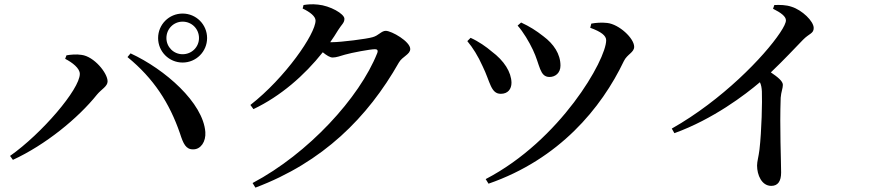

<svg xmlns="http://www.w3.org/2000/svg" viewBox="-20 -803 3990 878"><path d="M703 -629C703 -567 753 -517 815 -517C877 -517 927 -567 927 -629C927 -691 877 -741 815 -741C753 -741 703 -691 703 -629ZM741 -629C741 -671 774 -704 815 -704C857 -704 890 -671 890 -629C890 -588 857 -555 815 -555C774 -555 741 -588 741 -629ZM278 -534C311 -517 345 -491 345 -465C345 -395 171 -192 26 -90L39 -72C187 -140 337 -262 424 -371C444 -395 472 -408 472 -431C472 -469 410 -545 353 -552C329 -556 301 -553 284 -550ZM864 -120C898 -120 922 -155 919 -199C909 -333 735 -486 577 -559L563 -542C683 -444 755 -332 803 -193C818 -146 830 -119 864 -120Z M1135 34 1148 55C1456 -61 1661 -265 1804 -517C1820 -545 1856 -554 1856 -579C1856 -613 1771 -662 1744 -662C1724 -662 1711 -640 1684 -633C1658 -625 1539 -610 1498 -610H1490C1503 -628 1515 -647 1526 -665C1542 -691 1555 -698 1555 -717C1555 -740 1489 -777 1434 -782C1406 -785 1387 -783 1368 -780L1364 -764C1398 -748 1423 -728 1423 -709C1423 -648 1284 -447 1125 -323L1139 -304C1263 -363 1372 -458 1456 -564C1473 -550 1489 -540 1501 -540C1518 -540 1536 -547 1557 -553C1588 -562 1673 -578 1695 -578C1705 -578 1710 -573 1705 -560C1624 -356 1390 -101 1135 34Z M2347 -686C2373 -657 2400 -611 2417 -575C2450 -506 2447 -451 2493 -451C2519 -451 2543 -469 2543 -503C2543 -556 2512 -602 2465 -637C2432 -663 2402 -682 2363 -700ZM2214 37C2537 -75 2730 -308 2833 -524C2848 -555 2880 -563 2880 -589C2880 -628 2811 -692 2757 -698C2732 -701 2704 -699 2684 -695L2679 -676C2729 -658 2752 -640 2752 -619C2752 -530 2543 -162 2201 16ZM2117 -615C2142 -585 2166 -547 2187 -500C2222 -429 2224 -374 2270 -374C2303 -374 2319 -396 2319 -425C2318 -473 2286 -525 2228 -568C2205 -588 2168 -614 2132 -630Z M3515 -763C3551 -745 3574 -728 3574 -710C3574 -699 3565 -680 3547 -653C3475 -545 3282 -345 3052 -215L3064 -194C3241 -258 3388 -370 3455 -427C3461 -414 3463 -402 3464 -385C3466 -340 3463 -205 3453 -119C3449 -86 3442 -65 3442 -46C3442 -3 3463 47 3507 47C3537 47 3552 26 3552 -14C3552 -69 3545 -217 3550 -356C3552 -383 3560 -399 3560 -415C3560 -432 3536 -451 3505 -472C3566 -530 3616 -584 3652 -621C3680 -650 3701 -649 3701 -675C3701 -706 3648 -757 3600 -772C3574 -781 3546 -781 3521 -780Z"/></svg>

Font: Noto Serif HK SemiBold
Style: Regular
Weight: 600
Designer: Ryoko NISHIZUKA 西塚涼子 (kana & ideographs); Frank Grießhammer (Latin, Greek & Cyrillic); Wenlong ZHANG 张文龙 (bopomofo); San
Foundry: Adobe
Version: Version 2.001;hotconv 1.1.0;makeotfexe 2.6.0